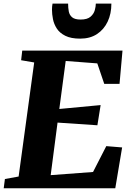

<svg xmlns="http://www.w3.org/2000/svg" viewBox="-30 -1016 713 1036"><path d="M-10 0 -3.5 -50 70.5 -63.5 154.5 -679 84 -691 90 -743H631L615 -563.5H532.5L495 -674L324.5 -687L290 -428L513 -449L495.5 -340L280.5 -354.5L243.5 -71L472 -88L543.5 -227.5L629 -220.5L592 0ZM402.5 -807.5Q353 -807.5 322.5 -822.8Q292 -838 276.5 -862Q261 -886 255.8 -912.8Q250.5 -939.5 250.5 -963.5Q250.5 -972.5 251.2 -980.8Q252 -989 253.5 -996.5H337.5Q337.5 -973.5 341.2 -954Q345 -934.5 359.5 -922.5Q374 -910.5 405 -910.5Q441 -910.5 458.5 -925.8Q476 -941 481.5 -961.2Q487 -981.5 487 -996.5H571Q571 -942 551 -899.5Q531 -857 493.5 -832.2Q456 -807.5 402.5 -807.5Z"/></svg>

Font: Merriweather 24pt Black
Style: Italic
Weight: 900
Italic angle: -7.8°
Designer: Eben Sorkin
Foundry: Eben Sorkin
Version: Version 2.101